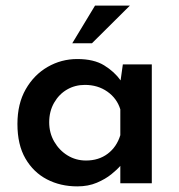

<svg xmlns="http://www.w3.org/2000/svg" viewBox="-20 -652 638 683"><path d="M255 11Q195 11 147 -14Q99 -39 70.5 -88Q42 -137 42 -211Q42 -283 71.5 -334.5Q101 -386 149.5 -414Q198 -442 255 -442Q314 -442 350.5 -419.5Q387 -397 409 -366L417 -423H520V0H408V-62Q397 -49 376 -32Q355 -15 324.5 -2Q294 11 255 11ZM286 -81Q331 -81 363 -105Q395 -129 408 -171V-263Q396 -302 362 -326Q328 -350 282 -350Q247 -350 218.5 -333.5Q190 -317 172.5 -286.5Q155 -256 155 -217Q155 -179 173 -148Q191 -117 220.5 -99Q250 -81 286 -81ZM442 -632 307 -498H237L318 -632Z"/></svg>

Font: Synthetic SemiBold
Style: Regular
Weight: 600
Designer: Santiago Orozco
Foundry: Typemade
Version: Version 2.000; ttfautohint (v1.8.4.7-5d5b)